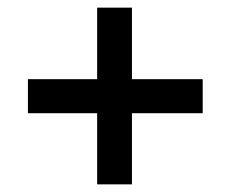

<svg xmlns="http://www.w3.org/2000/svg" viewBox="-20 -591 604 502"><path d="M510 -295H325V-109H234V-295H53V-384H234V-571H325V-384H510Z"/></svg>

Font: Hind Kochi Medium
Style: Regular
Weight: 500
Designer: Dhruvi Tolia
Foundry: Indian Type Foundry
Version: Version 0.702;PS 1.0;hotconv 1.0.81;makeotf.lib2.5.63406